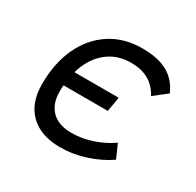

<svg xmlns="http://www.w3.org/2000/svg" viewBox="-122 -665 831 813"><g transform="rotate(30 293.0 -258.5)"><path d="M261.2 9.8Q167 9.8 114.7 -41Q62.5 -91.8 62.5 -183.6Q62.5 -287.6 98.9 -364.7Q135.3 -441.9 201.2 -484.6Q267.1 -527.3 355.5 -527.3Q432.6 -527.3 479.7 -501.2Q526.9 -475.1 550.8 -419.9L487.8 -370.6Q464.4 -412.6 429.4 -431.6Q394.5 -450.7 345.2 -450.7Q274.9 -450.7 225.8 -409.4Q176.8 -368.2 156.2 -295.9H372.6L360.4 -224.6H144Q142.6 -209 142.6 -192.4Q143.1 -133.3 176.5 -100.1Q210 -66.9 273.4 -66.9Q324.2 -66.9 374.5 -84Q424.8 -101.1 464.8 -129.4L494.1 -63Q446.8 -30.3 386 -10.3Q325.2 9.8 261.2 9.8Z"/></g></svg>

Font: Cascadia Code NF SemiLight
Style: Italic
Weight: 350
Italic angle: -10°
Monospace: yes
Designer: Aaron Bell
Foundry: Saja Typeworks
Version: Version 2404.023; ttfautohint (v1.8.4)